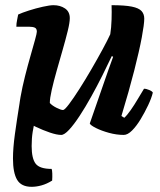

<svg xmlns="http://www.w3.org/2000/svg" viewBox="-20 -520 616 740"><path d="M102 200Q62 200 46 173Q30 146 30 91Q30 51 37.5 -3.5Q45 -58 56 -126L117 -64Q110 -37 106 -12Q102 13 102 43Q102 91 117.5 111Q133 131 179 131Q181 135 181.5 148.5Q182 162 181 176Q160 189 140 194.5Q120 200 102 200ZM216 0Q199 0 172.5 -9Q146 -18 118.5 -31Q91 -44 72.5 -56.5Q54 -69 52 -75Q52 -106 59 -145.5Q66 -185 76.5 -226.5Q87 -268 97.5 -304.5Q108 -341 115 -366.5Q122 -392 122 -398Q122 -410 114 -413.5Q106 -417 92 -417H43Q43 -430 46 -443.5Q49 -457 50 -464Q65 -471 91.5 -479.5Q118 -488 145 -494Q172 -500 186 -500Q212 -500 230.5 -487.5Q249 -475 249 -450Q249 -433 241 -400.5Q233 -368 221.5 -328Q210 -288 198.5 -247.5Q187 -207 179.5 -174Q172 -141 172 -123Q181 -113 198 -104.5Q215 -96 223 -96Q229 -96 246 -118.5Q263 -141 286 -177Q309 -213 332.5 -253.5Q356 -294 375.5 -330Q395 -366 405 -388Q409 -413 410 -444.5Q411 -476 410 -500Q461 -500 488 -494.5Q515 -489 525.5 -477.5Q536 -466 536 -448Q536 -427 526.5 -376Q517 -325 497.5 -248.5Q478 -172 448 -73L459 -66Q470 -76 484 -96Q498 -116 511.5 -139Q525 -162 535 -178Q544 -178 555.5 -173Q567 -168 569 -163Q564 -142 551 -114.5Q538 -87 522 -60.5Q506 -34 489 -17Q472 0 457 0Q429 0 400 -8Q371 -16 350 -26.5Q329 -37 326 -44L376 -188Q388 -223 399 -254Q410 -285 416 -301L411 -304Q395 -270 374.5 -229Q354 -188 331.5 -147.5Q309 -107 287 -73.5Q265 -40 246.5 -20Q228 0 216 0Z"/></svg>

Font: Texturina Medium 12pt ExtraBold
Style: Italic
Weight: 800
Italic angle: -11°
Version: Version 1.002